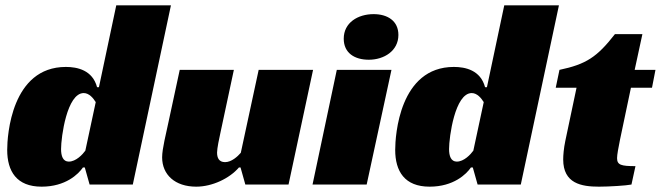

<svg xmlns="http://www.w3.org/2000/svg" viewBox="-20 -692 2478 720"><path d="M351 -365H344C327 -429 270 -441 227 -441C23 -441 7 -184 7 -130C7 -50 42 8 136 8C226 8 274 -39 291 -64H298L316 0H478L621 -672H416ZM294 -343C314 -343 330 -324 339 -309L300 -127C290 -113 265 -86 238 -86C216 -86 209 -107 209 -133C209 -178 231 -343 294 -343Z M883 -119C871 -105 848 -84 824 -84C801 -84 794 -100 794 -120C794 -135 802 -174 807 -196L857 -430H654L612 -235C603 -191 588 -135 588 -102C588 -37 636 8 716 8C776 8 841 -23 876 -64H882L900 0H1062L1154 -430H950Z M1448 -430H1243L1152 0H1355ZM1474 -561C1474 -614 1433 -639 1381 -639C1322 -639 1269 -607 1269 -547C1269 -493 1310 -468 1363 -468C1420 -468 1474 -501 1474 -561Z M1806 -365H1799C1782 -429 1725 -441 1682 -441C1478 -441 1462 -184 1462 -130C1462 -50 1497 8 1591 8C1681 8 1729 -39 1746 -64H1753L1771 0H1933L2076 -672H1871ZM1749 -343C1769 -343 1785 -324 1794 -309L1755 -127C1745 -113 1720 -86 1693 -86C1671 -86 1664 -107 1664 -133C1664 -178 1686 -343 1749 -343Z M2064 -363H2142L2100 -164C2094 -135 2092 -110 2092 -94C2092 -4 2160 8 2226 8C2264 8 2329 4 2348 0L2363 -69C2310 -69 2294 -73 2294 -99C2294 -112 2299 -138 2305 -168L2346 -363H2425L2438 -430H2360L2389 -564H2286C2219 -478 2178 -451 2078 -430Z"/></svg>

Font: Racing Sans One
Style: Regular
Weight: 400
Designer: Pablo Impallari, Rodrigo Fuenzalida
Foundry: Pablo Impallari, Rodrigo Fuenzalida
Version: Version 1.001